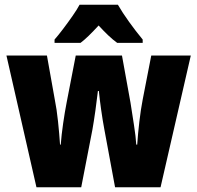

<svg xmlns="http://www.w3.org/2000/svg" viewBox="-20 -786 828 806"><path d="M418 -243Q411 -280 404.5 -326Q398 -372 395 -404H391Q387 -368 380.5 -322Q374 -276 368 -242L321 0H133L7 -553H177L210 -368Q218 -329 223.5 -277Q229 -225 232 -179H235Q238 -219 245 -267.5Q252 -316 260 -357L298 -553H492L528 -354Q535 -308 542.5 -260.5Q550 -213 552 -179H556Q559 -224 565 -275.5Q571 -327 579 -368L615 -553H781L654 0H463ZM475 -766Q494 -733 522 -694Q550 -655 579 -620V-606H472Q454 -619 435 -637Q416 -655 394 -679Q371 -654 352.5 -636Q334 -618 318 -606H209V-620Q224 -637 244.5 -664Q265 -691 284.5 -719Q304 -747 314 -766Z"/></svg>

Font: Noto Sans Tamil Condensed Black
Style: Regular
Weight: 900
Width: 3
Designer: Jelle Bosma - Monotype Design Team
Foundry: Monotype Imaging Inc.
Version: Version 2.004; ttfautohint (v1.8.4.7-5d5b)